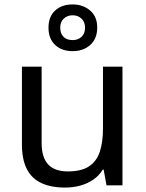

<svg xmlns="http://www.w3.org/2000/svg" viewBox="-20 -837 658 867"><path d="M533 -536V0H461L448 -71H444Q427 -43 400 -25Q373 -7 341 1.5Q309 10 274 10Q210 10 166.5 -10.5Q123 -31 101 -74Q79 -117 79 -185V-536H168V-191Q168 -127 197 -95Q226 -63 287 -63Q347 -63 381.5 -85.5Q416 -108 430.5 -151.5Q445 -195 445 -257V-536ZM308 -606Q259 -606 229 -634Q199 -662 199 -712Q199 -762 229 -789.5Q259 -817 308 -817Q355 -817 387 -789.5Q419 -762 419 -713Q419 -662 387.5 -634Q356 -606 308 -606ZM308 -656Q333 -656 348.5 -671Q364 -686 364 -712Q364 -738 348 -753Q332 -768 308 -768Q284 -768 268 -753Q252 -738 252 -712Q252 -686 266.5 -671Q281 -656 308 -656Z"/></svg>

Font: Noto Sans Sinhala
Style: Regular
Weight: 400
Designer: Jelle Bosma - Monotype Design Team
Foundry: Monotype Imaging Inc.
Version: Version 2.006